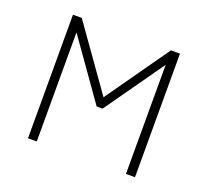

<svg xmlns="http://www.w3.org/2000/svg" viewBox="-90 -588 757 698"><g transform="rotate(20 288.5 -239.0)"><path d="M81 0V-478H115L288 -234L460 -478H495V0H460V-422L299 -194H276L115 -422V0Z"/></g></svg>

Font: Zen Kaku Gothic Antique Light
Style: Regular
Weight: 300
Designer: Yoshimichi Ohira
Foundry: Positype
Version: Version 1.001